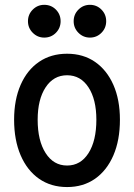

<svg xmlns="http://www.w3.org/2000/svg" viewBox="-20 -756 547 784"><path d="M253.9 7.8Q188 7.8 139.4 -26.1Q90.8 -60.1 64.2 -122.1Q37.6 -184.1 37.6 -267.1Q37.6 -348.6 64.2 -409.4Q90.8 -470.2 139.4 -503.4Q188 -536.6 253.9 -536.6Q319.8 -536.6 368.2 -503.2Q416.5 -469.7 443.1 -409.2Q469.7 -348.6 469.7 -267.1Q469.7 -183.6 443.1 -121.8Q416.5 -60.1 368.2 -26.1Q319.8 7.8 253.9 7.8ZM253.9 -80.1Q309.1 -80.1 341.3 -130.6Q373.5 -181.2 373.5 -267.1Q373.5 -350.1 341.3 -399.4Q309.1 -448.7 253.9 -448.7Q198.7 -448.7 166.3 -399.4Q133.8 -350.1 133.8 -267.1Q133.8 -181.6 166.3 -130.9Q198.7 -80.1 253.9 -80.1ZM347.2 -602.5Q319.8 -602.5 300.3 -622.1Q280.8 -641.6 280.8 -669.4Q280.8 -697.3 300.3 -716.8Q319.8 -736.3 347.2 -736.3Q375 -736.3 394.3 -716.8Q413.6 -697.3 413.6 -669.4Q413.6 -641.6 394.3 -622.1Q375 -602.5 347.2 -602.5ZM160.6 -602.5Q133.3 -602.5 113.8 -622.1Q94.2 -641.6 94.2 -669.4Q94.2 -697.3 113.8 -716.8Q133.3 -736.3 160.6 -736.3Q189 -736.3 208.3 -716.8Q227.5 -697.3 227.5 -669.4Q227.5 -641.6 208.3 -622.1Q189 -602.5 160.6 -602.5Z"/></svg>

Font: Reddit Sans Condensed Medium
Style: Regular
Weight: 500
Designer: Stephen Hutchings
Foundry: Reddit
Version: Version 1.014